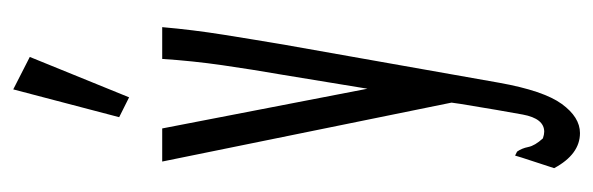

<svg xmlns="http://www.w3.org/2000/svg" viewBox="-323 -399 896 290"><g transform="rotate(-90 125.0 -254.0)"><path d="M69 174Q37 174 16 135L32 86L35 76L41 79Q46 86 48 96Q50 106 61 118Q67 120 71 120Q91 120 97 87.5Q103 55 113 -6L115 -20L26 -457H76L136 -147L157 -275Q165 -321 171.5 -366Q178 -411 181 -457H229Q225 -411 217.5 -364Q210 -317 202 -270L145 52Q133 119 113 146.5Q93 174 69 174ZM123 -507 93 -522 135 -682 184 -657Z"/></g></svg>

Font: Inconsolata UltraCondensed
Style: Regular
Weight: 400
Width: 1
Monospace: yes
Designer: Raph Levien, Cyreal, Brenton Simpson
Foundry: Raph Levien, Cyreal, Google
Version: Version 3.001; ttfautohint (v1.8.2.53-6de2)